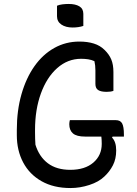

<svg xmlns="http://www.w3.org/2000/svg" viewBox="-20 -930 690 970"><path d="M268 -901Q279 -906 295 -908Q311 -910 327 -910Q361 -910 381 -898Q401 -886 401 -860V-799Q377 -791 347 -791Q312 -791 290 -806Q268 -821 268 -848ZM333 -323H565Q588 -323 597 -306.5Q606 -290 606 -250V-240H549L546 -235Q567 -214 567 -170Q567 -127 550.5 -95Q534 -63 507 -38Q479 -11 431.5 4.5Q384 20 336 20Q251 20 190 -14.5Q129 -49 97 -109.5Q65 -170 65 -247V-274Q65 -372 88.5 -454Q112 -536 154 -595.5Q196 -655 254 -687.5Q312 -720 381 -720Q422 -720 454 -710Q486 -700 508 -678Q531 -656 542 -630Q553 -604 553 -566V-471Q540 -466 519 -466Q490 -466 476 -475Q462 -484 462 -506Q462 -549 462 -574.5Q462 -600 457 -621Q442 -628 425 -630.5Q408 -633 390 -633Q322 -633 269 -586Q216 -539 186.5 -457.5Q157 -376 157 -274V-261Q157 -245 157.5 -229Q158 -213 159 -199Q178 -138 222 -105Q266 -72 335 -72Q409 -72 451.5 -108.5Q494 -145 494 -203Q494 -224 492 -240H410Q367 -240 348.5 -256Q330 -272 330 -303Q330 -308 331 -314Q332 -320 333 -323Z"/></svg>

Font: Recursive Sn Csl St
Style: Regular
Weight: 400
Version: Version 1.079;hotconv 1.0.112;makeotfexe 2.5.65598; ttfautoh